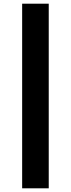

<svg xmlns="http://www.w3.org/2000/svg" viewBox="-20 -800 384 1040"><path d="M100 -780H244V220H100Z"/></svg>

Font: Copperplate Sans CC
Style: Bold
Weight: 700
Designer: indestructible type*
Foundry: Cowboy Collective
Version: Version 1.000